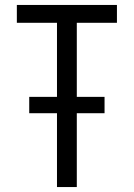

<svg xmlns="http://www.w3.org/2000/svg" viewBox="-20 -755 540 775"><path d="M210 0H290V-298H402V-364H290V-663H452V-735H48V-663H210V-364H98V-298H210Z"/></svg>

Font: Iosevka SS09
Style: Regular
Weight: 400
Monospace: yes
Designer: Belleve Invis
Foundry: Belleve Invis
Version: Version 5.2.1; ttfautohint (v1.8.3)